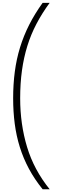

<svg xmlns="http://www.w3.org/2000/svg" viewBox="-20 -902 427 1361"><path d="M282.2 439.5Q224.6 368.2 185.1 294.4Q145.5 220.7 120.6 141.1Q95.7 61.5 84.5 -24.4Q73.2 -110.4 73.2 -205.1Q73.2 -304.7 85 -394Q96.7 -483.4 122.1 -565.9Q147.5 -648.4 187 -726.6Q226.6 -804.7 282.2 -881.8H332Q278.3 -808.6 238.8 -733.4Q199.2 -658.2 173.8 -576.2Q148.4 -494.1 135.7 -402.8Q123 -311.5 123 -205.1Q123 -21.5 171.9 140.1Q220.7 301.8 332 439.5Z"/></svg>

Font: Myanmar PaOh One
Style: Regular
Weight: 400
Designer: Debbi Hosken
Foundry: SIL
Version: Version 2.8